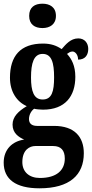

<svg xmlns="http://www.w3.org/2000/svg" viewBox="-21 -784 500 1040"><path d="M209 -632C249 -632 282 -652 282 -698C282 -745 249 -764 209 -764C167 -764 137 -745 137 -698C137 -652 167 -632 209 -632ZM193 236C356 236 433 164 433 46C433 -42 383 -102 272 -102H180C155 -102 136 -112 136 -139C136 -165 151 -186 164 -195C174 -192 199 -190 212 -190C332 -190 387 -263 387 -368C387 -428 367 -465 342 -492C351 -498 359 -505 372 -505C385 -505 402 -489 402 -461C443 -461 457 -489 457 -519C457 -550 438 -576 403 -576C361 -576 335 -543 313 -518C285 -537 255 -548 212 -548C89 -548 33 -480 33 -363C33 -286 71 -232 124 -209C79 -182 47 -152 47 -109C47 -63 80 -41 110 -28C46 -19 -1 25 -1 97C-1 186 63 236 193 236ZM210 -245C162 -245 147 -290 147 -364C147 -442 162 -492 210 -492C259 -492 272 -444 272 -365C272 -289 260 -245 210 -245ZM195 180C137 180 100 147 100 94C100 27 140 7 170 7H267C309 7 330 30 330 75C330 137 287 180 195 180Z"/></svg>

Font: Noto Serif Devanagari ExtraCondensed
Style: Bold
Weight: 700
Width: 2
Designer: Universal Thirst, Indian Type Foundry and the Monotype Design Team
Foundry: Monotype Imaging Inc.
Version: Version 2.004